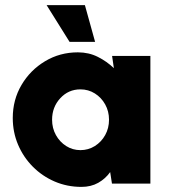

<svg xmlns="http://www.w3.org/2000/svg" viewBox="-20 -719 669 752"><path d="M419 -500H569V0H418.5L411.5 -45Q393 -19 364.8 -3Q336.5 13 299 13Q243 13 194.2 -8Q145.5 -29 108.5 -66.2Q71.5 -103.5 50.8 -152.2Q30 -201 30 -257Q30 -328 64.2 -386.2Q98.5 -444.5 156.5 -479.2Q214.5 -514 285 -514Q328 -514 363.2 -496.2Q398.5 -478.5 426 -452ZM295 -131Q326 -131 351.5 -147Q377 -163 392 -190Q407 -217 407 -250Q407 -283 392 -310Q377 -337 351.5 -353Q326 -369 295 -369Q248 -369 216 -334.2Q184 -299.5 184 -250Q184 -217 199 -190Q214 -163 239.2 -147Q264.5 -131 295 -131ZM162.5 -699H312.5L352.5 -555H252.5Z"/></svg>

Font: Urbanist Black
Style: Regular
Weight: 900
Designer: Corey Hu
Foundry: Corey Hu
Version: Version 1.330; ttfautohint (v1.8.4.7-5d5b)